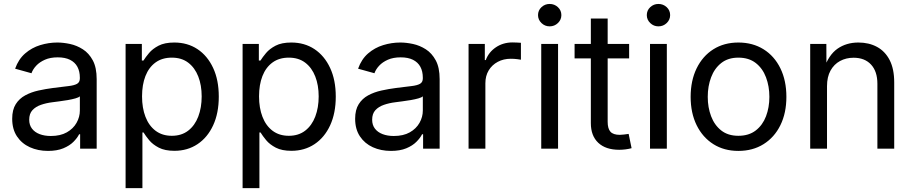

<svg xmlns="http://www.w3.org/2000/svg" viewBox="-20 -768 4715 992"><path d="M228 11.7Q176.3 11.7 134.3 -7.3Q92.3 -26.4 67.6 -63.5Q43 -100.6 43 -154.3Q43 -200.7 61.3 -229.7Q79.6 -258.8 110.4 -275.4Q141.1 -292 178.7 -300.3Q216.3 -308.6 254.4 -313.5Q303.2 -319.8 333.5 -323.2Q363.8 -326.7 378.2 -335Q392.6 -343.3 392.6 -363.3V-366.2Q392.6 -399.4 379.9 -422.9Q367.2 -446.3 341.8 -459Q316.4 -471.7 278.3 -471.7Q239.7 -471.7 212.2 -459.5Q184.6 -447.3 167.2 -428.7Q149.9 -410.2 142.6 -389.6L58.1 -413.1Q75.7 -462.4 109.9 -491.9Q144 -521.5 187.7 -534.9Q231.4 -548.3 276.4 -548.3Q306.6 -548.3 341.8 -540.8Q377 -533.2 408.2 -513.2Q439.5 -493.2 459.5 -456.1Q479.5 -418.9 479.5 -358.9V0H394V-74.2H388.7Q379.4 -55.2 359.4 -35.2Q339.4 -15.1 306.9 -1.7Q274.4 11.7 228 11.7ZM242.7 -65.4Q292 -65.4 325.2 -84.2Q358.4 -103 375.5 -133.3Q392.6 -163.6 392.6 -196.8V-270.5Q387.2 -264.6 370.1 -259.8Q353 -254.9 330.6 -251Q308.1 -247.1 286.4 -244.4Q264.6 -241.7 250.5 -239.7Q218.8 -235.8 191.4 -226.3Q164.1 -216.8 147.5 -198.7Q130.9 -180.7 130.9 -149.4Q130.9 -122.1 145.3 -103.3Q159.7 -84.5 184.8 -75Q210 -65.4 242.7 -65.4Z M628.9 204.1V-541H712.9V-455.1H721.2Q731.9 -472.2 750 -493.9Q768.1 -515.6 799.3 -532Q830.6 -548.3 880.4 -548.3Q948.7 -548.3 1000.2 -514.2Q1051.8 -480 1081.1 -417.2Q1110.4 -354.5 1110.4 -269Q1110.4 -183.6 1081.3 -120.6Q1052.2 -57.6 1000.5 -23.2Q948.7 11.2 880.9 11.2Q832 11.2 800.5 -5.1Q769 -21.5 750.7 -43.7Q732.4 -65.9 721.7 -83.5H715.8V204.1ZM867.7 -66.4Q918 -66.4 952.4 -93Q986.8 -119.6 1004.4 -165.8Q1022 -211.9 1022 -270Q1022 -327.6 1004.4 -372.8Q986.8 -418 952.6 -444.1Q918.5 -470.2 867.7 -470.2Q817.9 -470.2 783.4 -445.1Q749 -419.9 731.4 -375Q713.9 -330.1 713.9 -270Q713.9 -210 731.7 -164.1Q749.5 -118.2 783.9 -92.3Q818.4 -66.4 867.7 -66.4Z M1233.4 204.1V-541H1317.4V-455.1H1325.7Q1336.4 -472.2 1354.5 -493.9Q1372.6 -515.6 1403.8 -532Q1435.1 -548.3 1484.9 -548.3Q1553.2 -548.3 1604.7 -514.2Q1656.2 -480 1685.5 -417.2Q1714.8 -354.5 1714.8 -269Q1714.8 -183.6 1685.8 -120.6Q1656.7 -57.6 1605 -23.2Q1553.2 11.2 1485.4 11.2Q1436.5 11.2 1405 -5.1Q1373.5 -21.5 1355.2 -43.7Q1336.9 -65.9 1326.2 -83.5H1320.3V204.1ZM1472.2 -66.4Q1522.5 -66.4 1556.9 -93Q1591.3 -119.6 1608.9 -165.8Q1626.5 -211.9 1626.5 -270Q1626.5 -327.6 1608.9 -372.8Q1591.3 -418 1557.1 -444.1Q1522.9 -470.2 1472.2 -470.2Q1422.4 -470.2 1387.9 -445.1Q1353.5 -419.9 1335.9 -375Q1318.4 -330.1 1318.4 -270Q1318.4 -210 1336.2 -164.1Q1354 -118.2 1388.4 -92.3Q1422.9 -66.4 1472.2 -66.4Z M2000 11.7Q1948.2 11.7 1906.2 -7.3Q1864.3 -26.4 1839.6 -63.5Q1814.9 -100.6 1814.9 -154.3Q1814.9 -200.7 1833.3 -229.7Q1851.6 -258.8 1882.3 -275.4Q1913.1 -292 1950.7 -300.3Q1988.3 -308.6 2026.4 -313.5Q2075.2 -319.8 2105.5 -323.2Q2135.7 -326.7 2150.1 -335Q2164.6 -343.3 2164.6 -363.3V-366.2Q2164.6 -399.4 2151.9 -422.9Q2139.2 -446.3 2113.8 -459Q2088.4 -471.7 2050.3 -471.7Q2011.7 -471.7 1984.1 -459.5Q1956.5 -447.3 1939.2 -428.7Q1921.9 -410.2 1914.6 -389.6L1830.1 -413.1Q1847.7 -462.4 1881.8 -491.9Q1916 -521.5 1959.7 -534.9Q2003.4 -548.3 2048.3 -548.3Q2078.6 -548.3 2113.8 -540.8Q2148.9 -533.2 2180.2 -513.2Q2211.4 -493.2 2231.4 -456.1Q2251.5 -418.9 2251.5 -358.9V0H2166V-74.2H2160.6Q2151.4 -55.2 2131.3 -35.2Q2111.3 -15.1 2078.9 -1.7Q2046.4 11.7 2000 11.7ZM2014.6 -65.4Q2064 -65.4 2097.2 -84.2Q2130.4 -103 2147.5 -133.3Q2164.6 -163.6 2164.6 -196.8V-270.5Q2159.2 -264.6 2142.1 -259.8Q2125 -254.9 2102.5 -251Q2080.1 -247.1 2058.3 -244.4Q2036.6 -241.7 2022.5 -239.7Q1990.7 -235.8 1963.4 -226.3Q1936 -216.8 1919.4 -198.7Q1902.8 -180.7 1902.8 -149.4Q1902.8 -122.1 1917.2 -103.3Q1931.6 -84.5 1956.8 -75Q1981.9 -65.4 2014.6 -65.4Z M2400.9 0V-541H2484.9V-457.5H2489.7Q2504.9 -498.5 2542.2 -523.7Q2579.6 -548.8 2628.4 -548.8Q2638.7 -548.8 2651.4 -548.1Q2664.1 -547.4 2671.4 -546.9V-459.5Q2667.5 -460.4 2652.1 -462.4Q2636.7 -464.4 2619.1 -464.4Q2581.5 -464.4 2551.8 -448.5Q2522 -432.6 2504.9 -404.3Q2487.8 -376 2487.8 -337.9V0Z M2776.4 0V-541H2863.3V0ZM2819.8 -631.8Q2795.4 -631.8 2777.6 -648.9Q2759.8 -666 2759.8 -689.9Q2759.8 -714.4 2777.6 -731Q2795.4 -747.6 2819.8 -747.6Q2844.7 -747.6 2862.5 -731Q2880.4 -714.4 2880.4 -689.9Q2880.4 -666 2862.5 -648.9Q2844.7 -631.8 2819.8 -631.8Z M3230.5 -541V-466.3H2948.7V-541ZM3032.7 -672.4H3119.6V-138.7Q3119.6 -103.5 3134 -87.4Q3148.4 -71.3 3182.6 -71.3Q3191.4 -71.3 3204.3 -73Q3217.3 -74.7 3228 -76.2L3243.2 -2.4Q3229.5 1.5 3212.6 3.7Q3195.8 5.9 3179.2 5.9Q3109.4 5.9 3071 -30.3Q3032.7 -66.4 3032.7 -131.8Z M3338.4 0V-541H3425.3V0ZM3381.8 -631.8Q3357.4 -631.8 3339.6 -648.9Q3321.8 -666 3321.8 -689.9Q3321.8 -714.4 3339.6 -731Q3357.4 -747.6 3381.8 -747.6Q3406.7 -747.6 3424.6 -731Q3442.4 -714.4 3442.4 -689.9Q3442.4 -666 3424.6 -648.9Q3406.7 -631.8 3381.8 -631.8Z M3794.9 11.7Q3721.2 11.7 3665.8 -23.2Q3610.4 -58.1 3579.3 -121.1Q3548.3 -184.1 3548.3 -267.6Q3548.3 -351.6 3579.3 -415Q3610.4 -478.5 3665.8 -513.4Q3721.2 -548.3 3794.9 -548.3Q3869.1 -548.3 3925 -513.4Q3981 -478.5 4012 -415Q4043 -351.6 4043 -267.6Q4043 -184.1 4012 -121.1Q3981 -58.1 3925 -23.2Q3869.1 11.7 3794.9 11.7ZM3794.9 -66.4Q3849.1 -66.4 3884.8 -94Q3920.4 -121.6 3937.7 -167.2Q3955.1 -212.9 3955.1 -267.6Q3955.1 -322.3 3937.7 -368.4Q3920.4 -414.6 3884.8 -442.4Q3849.1 -470.2 3794.9 -470.2Q3741.7 -470.2 3706.5 -442.4Q3671.4 -414.6 3654.1 -368.7Q3636.7 -322.8 3636.7 -267.6Q3636.7 -212.9 3654.1 -167.2Q3671.4 -121.6 3706.3 -94Q3741.2 -66.4 3794.9 -66.4Z M4252.9 -322.8V0H4166V-541H4249.5L4250 -409.7H4235.8Q4261.2 -484.4 4307.1 -516.4Q4353 -548.3 4415 -548.3Q4469.7 -548.3 4511.5 -525.6Q4553.2 -502.9 4576.7 -457.3Q4600.1 -411.6 4600.1 -342.3V0H4513.2V-335Q4513.2 -398.9 4480.5 -434.3Q4447.8 -469.7 4390.1 -469.7Q4351.6 -469.7 4320.3 -452.9Q4289.1 -436 4271 -403.3Q4252.9 -370.6 4252.9 -322.8Z"/></svg>

Font: Inter 17pt
Style: Regular
Weight: 400
Version: Version 4.001;git-66647c0bb